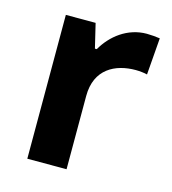

<svg xmlns="http://www.w3.org/2000/svg" viewBox="-89 -630 631 704"><g transform="rotate(15 227.0 -278.0)"><path d="M383 -556C310 -556 252 -510 220 -454H213L191 -546H78V0H227V-278C227 -381 301 -417 378 -417C391 -417 412 -415 422 -412L433 -552C421 -554 398 -556 383 -556Z"/></g></svg>

Font: Noto Sans Adlam
Style: Bold
Weight: 700
Designer: Mark Jamra, Neil Patel
Foundry: JamraPatel LLC
Version: Version 3.001